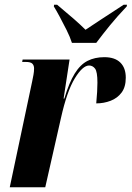

<svg xmlns="http://www.w3.org/2000/svg" viewBox="-20 -786 553 806"><path d="M115 -444Q118 -459 120.5 -472Q123 -485 123 -499Q123 -511 116 -518.5Q109 -526 88 -526H73L75 -536H272L247 -372H250Q270 -439 293.5 -477Q317 -515 347.5 -530.5Q378 -546 418 -546Q462 -546 485 -523.5Q508 -501 508 -460Q508 -421 490.5 -397.5Q473 -374 444.5 -363Q416 -352 384 -352Q389 -405 389 -439Q389 -485 379 -498Q369 -511 354 -511Q327 -511 294 -457Q261 -403 236 -291L170 0H21ZM282 -606Q274 -631 259.5 -660Q245 -689 230.5 -716Q216 -743 206 -759L207 -766H220Q262 -731 290 -706.5Q318 -682 339 -661Q368 -680 407 -706Q446 -732 499 -766H513L512 -759Q472 -717 441.5 -679.5Q411 -642 384 -606Z"/></svg>

Font: Noto Serif Display ExtraCondensed ExtraBold
Style: Italic
Weight: 800
Width: 2
Italic angle: -12°
Designer: Monotype Design Team
Foundry: Monotype Imaging Inc.
Version: Version 2.009